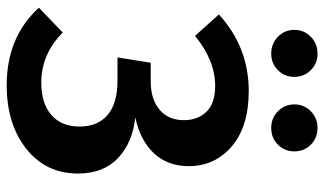

<svg xmlns="http://www.w3.org/2000/svg" viewBox="-217 -734 966 572"><g transform="rotate(90 266.0 -448.0)"><path d="M140 -911Q169 -911 189 -891Q209 -871 209 -842Q209 -813 189 -793Q169 -773 140 -773Q110 -773 89.5 -793Q69 -813 69 -842Q69 -871 89.5 -891Q110 -911 140 -911ZM361 -911Q391 -911 411 -891Q431 -871 431 -842Q431 -813 411 -793Q391 -773 361 -773Q332 -773 311.5 -793Q291 -813 291 -842Q291 -871 311.5 -891Q332 -911 361 -911ZM234 15Q90 15 3 -81L77 -152Q141 -88 226 -88Q288 -88 322.5 -118Q357 -148 357 -202Q357 -256 322.5 -285.5Q288 -315 220 -315H151L167 -414H222Q276 -414 307 -440.5Q338 -467 338 -513Q338 -554 313 -580Q288 -606 236 -606Q160 -606 87 -546L23 -617Q120 -706 251 -706Q357 -706 416 -655.5Q475 -605 475 -527Q475 -465 437 -424Q399 -383 330 -368Q405 -360 451 -316.5Q497 -273 497 -197Q497 -102 423.5 -43.5Q350 15 234 15Z"/></g></svg>

Font: FiraGO Medium
Style: Regular
Weight: 500
Designer: bBox Type
Foundry: bBox Type GmbH
Version: Version 1.001;PS 001.001;hotconv 1.0.88;makeotf.lib2.5.64775